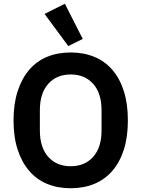

<svg xmlns="http://www.w3.org/2000/svg" viewBox="-20 -989 752 1021"><path d="M356 12Q287 12 231 -11Q175 -34 135.5 -80Q96 -126 74 -193Q52 -260 52 -349Q52 -437 74 -504.5Q96 -572 135.5 -618Q175 -664 231 -687Q287 -710 356 -710Q425 -710 481 -687Q537 -664 577 -618Q617 -572 638.5 -504.5Q660 -437 660 -349Q660 -260 638.5 -193Q617 -126 577 -80Q537 -34 481 -11Q425 12 356 12ZM356 -105Q431 -105 475.5 -155Q520 -205 520 -295V-403Q520 -493 475.5 -543Q431 -593 356 -593Q281 -593 236.5 -543Q192 -493 192 -403V-295Q192 -205 236.5 -155Q281 -105 356 -105ZM217 -915 325 -969 420 -782 343 -744Z"/></svg>

Font: IBM Plex Sans Hebrew SemiBold
Style: Regular
Weight: 600
Designer: Mike Abbink, Paul van der Laan, Pieter van Rosmalen, Yanek Iontef
Foundry: Bold Monday
Version: Version 1.2